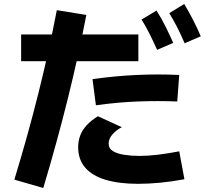

<svg xmlns="http://www.w3.org/2000/svg" viewBox="-20 -864 1040 963"><path d="M197 79 52 37Q120 -186 173 -398Q226 -610 265 -813L413 -789Q333 -374 197 79ZM672 58Q578 58 510.5 38Q443 18 407.5 -23Q372 -64 372 -126Q372 -156 382 -183.5Q392 -211 414.5 -235.5Q437 -260 471 -281L591 -226Q563 -212 544 -190Q525 -168 525 -144Q525 -119 546.5 -106Q568 -93 603.5 -87.5Q639 -82 679 -82Q722 -82 772 -88Q822 -94 879 -105L905 35Q841 47 782.5 52.5Q724 58 672 58ZM86 -557V-691H674V-557ZM461 -336 444 -467Q556 -483 665 -488Q774 -493 879 -488L869 -355Q771 -359 670 -355Q569 -351 461 -336ZM768 -614Q746 -663 728 -698.5Q710 -734 690 -766L765 -811Q790 -772 810.5 -730.5Q831 -689 849 -649ZM906 -647Q885 -696 866.5 -731.5Q848 -767 829 -798L904 -844Q928 -804 949 -763Q970 -722 987 -682Z"/></svg>

Font: Murecho Thin
Style: Bold
Weight: 700
Version: Version 1.010